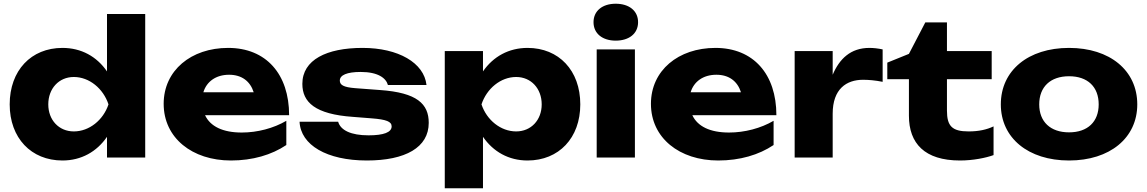

<svg xmlns="http://www.w3.org/2000/svg" viewBox="-20 -845 6151 1030"><path d="M759 -770H554V-462C499 -542 416 -588 315 -588C147 -588 32 -467 32 -285C32 -105 147 16 315 16C416 16 499 -31 554 -111V0H759ZM239 -285C239 -370 296 -432 376 -432C459 -432 534 -370 562 -285C534 -201 459 -140 376 -140C296 -140 239 -201 239 -285Z M1219 16C1335 16 1437 -14 1516 -67V-197C1448 -157 1361 -134 1277 -134C1175 -134 1108 -167 1080 -227H1531C1531 -447 1408 -588 1204 -588C1005 -588 858 -467 858 -288C858 -105 1011 16 1219 16ZM1209 -444C1276 -444 1322 -410 1341 -350H1071C1088 -407 1138 -444 1209 -444Z M2280 -186C2280 -288 2217 -348 2019 -362L1886 -372C1821 -377 1803 -390 1803 -413C1803 -442 1841 -459 1915 -459C2008 -459 2051 -426 2061 -389H2268C2255 -508 2117 -588 1925 -588C1732 -588 1602 -524 1602 -395C1602 -297 1670 -232 1874 -218L1975 -210C2052 -204 2081 -193 2081 -167C2081 -135 2038 -119 1957 -119C1863 -119 1807 -146 1794 -192H1587C1593 -67 1733 16 1948 16C2155 16 2280 -54 2280 -186Z M2366 165H2571V-111C2626 -31 2709 16 2810 16C2978 16 3093 -105 3093 -285C3093 -467 2978 -588 2810 -588C2710 -588 2626 -542 2571 -462V-571H2366ZM2886 -285C2886 -201 2829 -140 2749 -140C2666 -140 2591 -201 2563 -285C2591 -370 2666 -432 2749 -432C2829 -432 2886 -370 2886 -285Z M3181 0H3386V-580H3181ZM3283 -627C3355 -627 3403 -665 3403 -726C3403 -787 3355 -825 3283 -825C3212 -825 3164 -787 3164 -726C3164 -665 3212 -627 3283 -627Z M3833 16C3949 16 4051 -14 4130 -67V-197C4062 -157 3975 -134 3891 -134C3789 -134 3722 -167 3694 -227H4145C4145 -447 4022 -588 3818 -588C3619 -588 3472 -467 3472 -288C3472 -105 3625 16 3833 16ZM3823 -444C3890 -444 3936 -410 3955 -350H3685C3702 -407 3752 -444 3823 -444Z M4715 -580C4691 -585 4667 -588 4644 -588C4543 -588 4483 -529 4447 -444V-571H4243V0H4447V-235C4447 -368 4521 -417 4610 -417C4639 -417 4676 -414 4715 -406Z M4856 -420V-224C4856 -76 4940 16 5130 16C5200 16 5269 2 5310 -13V-167C5274 -150 5232 -140 5176 -140C5087 -140 5060 -169 5060 -252V-420H5300V-571H5060V-725H4944L4856 -556L4740 -509V-420Z M5715 16C5934 16 6081 -105 6081 -285C6081 -467 5934 -588 5715 -588C5496 -588 5349 -467 5349 -285C5349 -105 5496 16 5715 16ZM5715 -135C5615 -135 5555 -192 5555 -285C5555 -379 5615 -436 5715 -436C5815 -436 5874 -379 5874 -285C5874 -192 5815 -135 5715 -135Z"/></svg>

Font: Bounded
Style: Bold
Weight: 700
Designer: Vlad Churkin
Version: Version 3.0